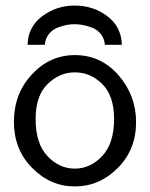

<svg xmlns="http://www.w3.org/2000/svg" viewBox="-20 -659 540 690"><path d="M418 -498H357Q355 -521 342 -537Q329 -553 310 -560Q291 -567 276 -569.5Q261 -572 248 -572Q235 -572 220.5 -569.5Q206 -567 187.5 -560Q169 -553 156 -537Q143 -521 141 -498H79Q81 -563 132 -601Q183 -639 249 -639Q315 -639 365.5 -601Q416 -563 418 -498ZM30 -221Q30 -322 94.5 -391.5Q159 -461 249 -461Q343 -461 406 -388.5Q469 -316 469 -220Q469 -121 403 -55Q337 11 249 11Q161 11 95.5 -55.5Q30 -122 30 -221ZM108 -231Q108 -143 150.5 -98Q193 -53 249 -53Q305 -53 347.5 -98.5Q390 -144 390 -231Q390 -315 347.5 -357Q305 -399 249 -399Q194 -399 151 -357Q108 -315 108 -231Z"/></svg>

Font: CMU Sans Serif
Style: Medium
Weight: 500
Version: Version 0.7.0